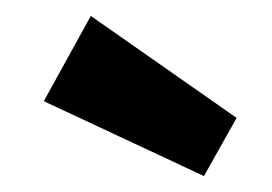

<svg xmlns="http://www.w3.org/2000/svg" viewBox="-20 -845 342 241"><path d="M94 -825 277 -697 236 -624 35 -718Z"/></svg>

Font: Fira Sans Extra Condensed
Style: Bold
Weight: 700
Width: 1
Designer: Carrois Corporate & Edenspiekermann AG
Foundry: Carrois Corporate GbR & Edenspiekermann AG
Version: Version 4.203